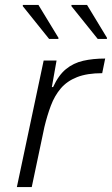

<svg xmlns="http://www.w3.org/2000/svg" viewBox="-20 -754 451 774"><path d="M48 0 156 -510H208L189 -403H194Q216 -451 246 -475.5Q276 -500 315.5 -509Q355 -518 404 -518L392 -459Q331 -459 290.5 -443Q250 -427 225 -397.5Q200 -368 185 -328Q170 -288 159 -242L108 0ZM178 -597 72 -729V-734H135L216 -601L215 -597ZM374 -597 268 -729V-734H331L411 -602V-597Z"/></svg>

Font: Saira SemiExpanded Light
Style: Italic
Weight: 300
Width: 6
Italic angle: -12°
Designer: Hector Gatti with collaboration of the Omnibus-Type team
Foundry: Omnibus-Type
Version: Version 1.101